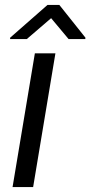

<svg xmlns="http://www.w3.org/2000/svg" viewBox="-20 -763 368 783"><path d="M31.2 0 122.2 -545.5H206L115.1 0ZM89.3 -603.7 188.5 -688.9 259.7 -603.7H327.9L328.4 -609.4L222 -742.9H173.7L21.5 -609.4L21.1 -603.7Z"/></svg>

Font: Inter UI
Style: Italic
Weight: 400
Italic angle: -9.39999°
Designer: Rasmus Andersson
Foundry: rsms
Version: 3.2;8d6f07862